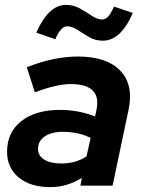

<svg xmlns="http://www.w3.org/2000/svg" viewBox="-20 -762 585 788"><path d="M186 6Q105 6 57 -33.5Q9 -73 9 -139Q9 -219 67.5 -265Q126 -311 228 -311Q265 -311 301.5 -304Q338 -297 370 -284L376 -311Q398 -417 270 -417Q242 -417 206.5 -409Q171 -401 123 -383L90 -486Q148 -509 200 -519.5Q252 -530 299 -530Q418 -530 473.5 -472Q529 -414 508 -313L442 0H310L316 -32Q255 6 186 6ZM232 -91Q260 -91 286 -98Q312 -105 335 -120L352 -196Q302 -221 238 -221Q191 -221 163.5 -202Q136 -183 136 -151Q136 -123 161.5 -107Q187 -91 232 -91ZM207 -601 129 -628Q179 -742 251 -742Q282 -742 308.5 -727Q335 -712 357.5 -697Q380 -682 399 -682Q413 -682 423.5 -693.5Q434 -705 448 -735L525 -709Q476 -595 402 -595Q371 -595 345.5 -610Q320 -625 298 -639.5Q276 -654 255 -654Q230 -654 207 -601Z"/></svg>

Font: Red Hat Display
Style: Bold Italic
Weight: 700
Italic angle: -12°
Designer: Pentagram, MCKL
Foundry: Pentagram, MCKL
Version: Version 1.023; ttfautohint (v1.8.3)